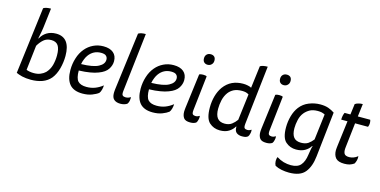

<svg xmlns="http://www.w3.org/2000/svg" viewBox="-89 -1219 3871 1958"><g transform="rotate(15 1846.0 -240.5)"><path d="M81.1 -11.7Q102.5 -1 143.6 9.8Q185.5 19.5 237.3 19.5Q302.7 19.5 357.4 0Q411.1 -20.5 445.3 -61.5Q480.5 -105.5 499 -172.9Q516.6 -240.2 516.6 -306.6Q516.6 -402.3 479.5 -452.1Q441.4 -502 367.2 -502Q311.5 -502 269.5 -476.6Q228.5 -451.2 206.1 -408.2Q205.1 -408.2 202.1 -408.2Q210 -445.3 216.8 -482.4Q223.6 -518.6 228.5 -564.5Q235.4 -621.1 249 -734.4Q223.6 -734.4 204.1 -730.5Q184.6 -726.6 169.9 -717.8Q140.6 -482.4 81.1 -11.7ZM200.2 -329.1Q223.6 -370.1 255.9 -398.4Q287.1 -425.8 335.9 -425.8Q386.7 -425.8 409.2 -392.6Q431.6 -359.4 431.6 -289.1Q431.6 -236.3 418 -184.6Q403.3 -133.8 369.1 -98.6Q347.7 -78.1 318.4 -66.4Q289.1 -53.7 249 -53.7Q225.6 -53.7 204.1 -57.6Q182.6 -61.5 169.9 -67.4Q179.7 -154.3 200.2 -329.1Z M1008.8 -381.8Q1008.8 -439.5 971.7 -470.7Q934.6 -502 867.2 -502Q808.6 -502 760.7 -478.5Q711.9 -455.1 677.7 -414.1Q639.6 -369.1 621.1 -308.6Q601.6 -248 601.6 -181.6Q601.6 -83 645.5 -31.2Q689.5 19.5 781.2 19.5Q837.9 19.5 880.9 2.9Q923.8 -13.7 947.3 -32.2Q959 -45.9 965.8 -71.3Q972.7 -97.7 972.7 -118.2Q934.6 -87.9 893.6 -72.3Q852.5 -56.6 803.7 -56.6Q741.2 -56.6 712.9 -86.9Q685.5 -117.2 685.5 -198.2Q752 -200.2 801.8 -209Q851.6 -216.8 887.7 -231.4Q956.1 -256.8 982.4 -297.9Q1008.8 -337.9 1008.8 -381.8ZM691.4 -267.6Q697.3 -298.8 708 -323.2Q717.8 -347.7 731.4 -366.2Q754.9 -398.4 787.1 -415Q819.3 -431.6 859.4 -431.6Q899.4 -431.6 914.1 -416Q929.7 -401.4 929.7 -377Q929.7 -330.1 874 -300.8Q819.3 -270.5 691.4 -267.6Z M1250 -734.4Q1224.6 -734.4 1205.1 -730.5Q1186.5 -726.6 1171.9 -717.8Q1145.5 -515.6 1093.8 -111.3Q1092.8 -102.5 1091.8 -89.8Q1090.8 -77.1 1090.8 -69.3Q1090.8 -21.5 1115.2 -1Q1139.6 19.5 1181.6 19.5Q1204.1 19.5 1220.7 14.6Q1238.3 9.8 1252 1Q1261.7 -9.8 1267.6 -32.2Q1270.5 -46.9 1270.5 -60.5Q1271.5 -67.4 1269.5 -74.2Q1259.8 -67.4 1247.1 -62.5Q1234.4 -57.6 1215.8 -57.6Q1195.3 -57.6 1184.6 -68.4Q1174.8 -78.1 1178.7 -114.3Q1202.1 -320.3 1250 -734.4Z M1750 -381.8Q1750 -439.5 1712.9 -470.7Q1675.8 -502 1608.4 -502Q1549.8 -502 1502 -478.5Q1453.1 -455.1 1418.9 -414.1Q1380.9 -369.1 1362.3 -308.6Q1342.8 -248 1342.8 -181.6Q1342.8 -83 1386.7 -31.2Q1430.7 19.5 1522.5 19.5Q1579.1 19.5 1622.1 2.9Q1665 -13.7 1688.5 -32.2Q1700.2 -45.9 1707 -71.3Q1713.9 -97.7 1713.9 -118.2Q1675.8 -87.9 1634.8 -72.3Q1593.8 -56.6 1544.9 -56.6Q1482.4 -56.6 1454.1 -86.9Q1426.8 -117.2 1426.8 -198.2Q1493.2 -200.2 1543 -209Q1592.8 -216.8 1628.9 -231.4Q1697.3 -256.8 1723.6 -297.9Q1750 -337.9 1750 -381.8ZM1432.6 -267.6Q1438.5 -298.8 1449.2 -323.2Q1459 -347.7 1472.7 -366.2Q1496.1 -398.4 1528.3 -415Q1560.5 -431.6 1600.6 -431.6Q1640.6 -431.6 1655.3 -416Q1670.9 -401.4 1670.9 -377Q1670.9 -330.1 1615.2 -300.8Q1560.5 -270.5 1432.6 -267.6Z M1960.9 -477.5Q1956.1 -481.4 1946.3 -483.4Q1936.5 -485.4 1921.9 -485.4Q1907.2 -485.4 1898.4 -483.4Q1888.7 -481.4 1881.8 -477.5Q1866.2 -355.5 1835 -111.3Q1834 -100.6 1833 -89.8Q1832 -80.1 1832 -71.3Q1832 -30.3 1850.6 -4.9Q1868.2 19.5 1918.9 19.5Q1940.4 19.5 1954.1 15.6Q1968.8 11.7 1980.5 3.9Q1990.2 -6.8 1995.1 -29.3Q1999 -43.9 1999 -56.6Q1999 -64.5 1998 -71.3Q1989.3 -65.4 1978.5 -61.5Q1968.8 -57.6 1955.1 -57.6Q1935.5 -57.6 1925.8 -67.4Q1916 -76.2 1919.9 -114.3Q1933.6 -235.4 1960.9 -477.5ZM1944.3 -707Q1918 -707 1902.3 -691.4Q1886.7 -675.8 1886.7 -649.4Q1886.7 -622.1 1901.4 -608.4Q1916 -594.7 1938.5 -594.7Q1963.9 -594.7 1979.5 -611.3Q1996.1 -627 1996.1 -653.3Q1996.1 -680.7 1981.4 -694.3Q1966.8 -707 1944.3 -707Z M2386.7 -133.8Q2365.2 -103.5 2336.9 -82Q2307.6 -59.6 2261.7 -59.6Q2209 -59.6 2183.6 -92.8Q2159.2 -125 2159.2 -190.4Q2159.2 -233.4 2169.9 -282.2Q2181.6 -331.1 2208 -366.2Q2229.5 -394.5 2263.7 -412.1Q2298.8 -428.7 2347.7 -428.7Q2370.1 -428.7 2387.7 -424.8Q2404.3 -420.9 2420.9 -410.2Q2409.2 -318.4 2386.7 -133.8ZM2537.1 -734.4Q2511.7 -734.4 2492.2 -730.5Q2472.7 -726.6 2458 -717.8Q2448.2 -639.6 2428.7 -483.4Q2411.1 -493.2 2388.7 -497.1Q2367.2 -502 2339.8 -502Q2278.3 -502 2226.6 -478.5Q2174.8 -454.1 2136.7 -402.3Q2105.5 -357.4 2089.8 -300.8Q2074.2 -244.1 2074.2 -179.7Q2074.2 -64.5 2120.1 -22.5Q2166 19.5 2232.4 19.5Q2289.1 19.5 2326.2 -3.9Q2363.3 -27.3 2382.8 -61.5Q2384.8 -61.5 2386.7 -61.5Q2384.8 -16.6 2408.2 2Q2431.6 19.5 2465.8 19.5Q2487.3 19.5 2501 16.6Q2515.6 12.7 2527.3 3.9Q2537.1 -6.8 2542 -29.3Q2545.9 -43.9 2545.9 -56.6Q2545.9 -64.5 2544.9 -71.3Q2536.1 -65.4 2525.4 -61.5Q2515.6 -57.6 2502 -57.6Q2482.4 -57.6 2472.7 -67.4Q2462.9 -76.2 2466.8 -114.3Q2490.2 -320.3 2537.1 -734.4Z M2764.6 -477.5Q2759.8 -481.4 2750 -483.4Q2740.2 -485.4 2725.6 -485.4Q2710.9 -485.4 2702.1 -483.4Q2692.4 -481.4 2685.5 -477.5Q2669.9 -355.5 2638.7 -111.3Q2637.7 -100.6 2636.7 -89.8Q2635.7 -80.1 2635.7 -71.3Q2635.7 -30.3 2654.3 -4.9Q2671.9 19.5 2722.7 19.5Q2744.1 19.5 2757.8 15.6Q2772.5 11.7 2784.2 3.9Q2793.9 -6.8 2798.8 -29.3Q2802.7 -43.9 2802.7 -56.6Q2802.7 -64.5 2801.8 -71.3Q2793 -65.4 2782.2 -61.5Q2772.5 -57.6 2758.8 -57.6Q2739.3 -57.6 2729.5 -67.4Q2719.7 -76.2 2723.6 -114.3Q2737.3 -235.4 2764.6 -477.5ZM2748 -707Q2721.7 -707 2706.1 -691.4Q2690.4 -675.8 2690.4 -649.4Q2690.4 -622.1 2705.1 -608.4Q2719.7 -594.7 2742.2 -594.7Q2767.6 -594.7 2783.2 -611.3Q2799.8 -627 2799.8 -653.3Q2799.8 -680.7 2785.2 -694.3Q2770.5 -707 2748 -707Z M3188.5 -71.3Q3182.6 -52.7 3177.7 -23.4Q3171.9 5.9 3169.9 25.4Q3160.2 98.6 3127 136.7Q3094.7 174.8 3023.4 174.8Q2986.3 174.8 2946.3 164.1Q2907.2 152.3 2872.1 129.9Q2864.3 146.5 2864.3 170.9Q2864.3 172.9 2864.3 174.8Q2865.2 201.2 2876 220.7Q2906.2 237.3 2945.3 245.1Q2985.4 252.9 3024.4 252.9Q3143.6 252.9 3193.4 190.4Q3243.2 128.9 3254.9 19.5Q3272.5 -138.7 3307.6 -456.1Q3277.3 -476.6 3242.2 -489.3Q3206.1 -502 3156.2 -502Q3094.7 -502 3037.1 -478.5Q2980.5 -456.1 2942.4 -407.2Q2910.2 -365.2 2893.6 -306.6Q2877 -247.1 2877 -185.5Q2877 -75.2 2922.9 -34.2Q2968.8 6.8 3033.2 6.8Q3086.9 6.8 3125 -14.6Q3163.1 -36.1 3184.6 -71.3Q3185.5 -71.3 3188.5 -71.3ZM3190.4 -141.6Q3167 -111.3 3138.7 -91.8Q3109.4 -73.2 3064.5 -73.2Q3011.7 -73.2 2987.3 -103.5Q2961.9 -134.8 2961.9 -200.2Q2961.9 -241.2 2972.7 -288.1Q2983.4 -335 3009.8 -367.2Q3032.2 -394.5 3065.4 -413.1Q3098.6 -430.7 3147.5 -430.7Q3170.9 -430.7 3189.5 -426.8Q3208 -421.9 3223.6 -414.1Q3212.9 -323.2 3190.4 -141.6Z M3416 -482.4Q3409.2 -469.7 3404.3 -447.3Q3400.4 -425.8 3400.4 -407.2Q3422.9 -407.2 3466.8 -407.2Q3459 -341.8 3433.6 -144.5Q3431.6 -133.8 3430.7 -119.1Q3428.7 -104.5 3428.7 -92.8Q3428.7 -40 3455.1 -9.8Q3481.4 19.5 3545.9 19.5Q3577.1 19.5 3601.6 12.7Q3626 4.9 3647.5 -9.8Q3657.2 -24.4 3663.1 -47.9Q3668.9 -71.3 3666 -92.8Q3645.5 -75.2 3623 -67.4Q3600.6 -58.6 3577.1 -58.6Q3533.2 -58.6 3522.5 -83Q3511.7 -106.4 3517.6 -149.4Q3527.3 -235.4 3546.9 -407.2Q3581.1 -407.2 3683.6 -407.2Q3686.5 -414.1 3689.5 -424.8Q3692.4 -435.5 3692.4 -451.2Q3692.4 -463.9 3690.4 -470.7Q3688.5 -478.5 3686.5 -482.4Q3642.6 -482.4 3555.7 -482.4Q3560.5 -515.6 3572.3 -617.2Q3546.9 -617.2 3527.3 -611.3Q3507.8 -606.4 3492.2 -595.7Q3487.3 -557.6 3477.5 -482.4Q3461.9 -482.4 3416 -482.4Z"/></g></svg>

Font: cl
Style: Italic
Weight: 400
Designer: Mitja Miklavcic
Version: Version 7.504; 2011; Build 1022